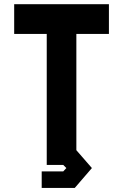

<svg xmlns="http://www.w3.org/2000/svg" viewBox="-20 -720 586 914"><path d="M178.5 174.5V96H281L296 80L281 65H202.5V-558.5H47.5V-700H498.5V-558.5H343.5V-5L417.5 80L336 174.5ZM230 134.5H312.5L360 80L312.5 26H272.5V-629.5H433H432.5H109H109.5H272.5V26H312.5L360 80L312.5 134.5H230.5Z"/></svg>

Font: Tourney Thin Black
Style: Regular
Weight: 900
Version: Version 1.015